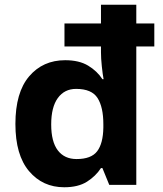

<svg xmlns="http://www.w3.org/2000/svg" viewBox="-20 -780 689 810"><path d="M251 10Q160 10 102.5 -58Q45 -126 45 -257Q45 -390 103 -458Q161 -526 255 -526Q314 -526 352 -503Q390 -480 412 -446H417Q413 -467 409.5 -500.5Q406 -534 406 -559V-584H252V-681H406V-760H555V-681H631V-584H555V0H441L412 -71H406Q384 -37 347 -13.5Q310 10 251 10ZM303 -109Q365 -109 390 -142Q415 -175 416 -242V-256Q416 -328 391.5 -366.5Q367 -405 301 -405Q252 -405 224 -366.5Q196 -328 196 -255Q196 -182 224 -145.5Q252 -109 303 -109Z"/></svg>

Font: Noto Sans Nag Mundari
Style: Bold
Weight: 700
Version: Version 1.000